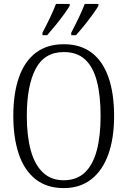

<svg xmlns="http://www.w3.org/2000/svg" viewBox="-20 -951 652 981"><path d="M306 10Q219 10 161.5 -35.5Q104 -81 76 -164Q48 -247 48 -359Q48 -473 76.5 -555Q105 -637 162.5 -681Q220 -725 306 -725Q391 -725 448 -682Q505 -639 534 -556.5Q563 -474 563 -358Q563 -245 533.5 -162.5Q504 -80 446.5 -35Q389 10 306 10ZM305 -30Q372 -30 413.5 -69.5Q455 -109 474.5 -182.5Q494 -256 494 -358Q494 -461 475.5 -534Q457 -607 416 -646Q375 -685 306 -685Q207 -685 162 -599Q117 -513 117 -358Q117 -257 137 -183.5Q157 -110 199 -70Q241 -30 305 -30ZM344 -784Q364 -822 382 -859.5Q400 -897 413 -931H483V-921Q473 -904 453 -876.5Q433 -849 410.5 -821Q388 -793 368 -771H344ZM197 -784Q217 -822 235 -859.5Q253 -897 266 -931H336V-921Q326 -904 306 -876.5Q286 -849 263 -821Q240 -793 221 -771H197Z"/></svg>

Font: Noto Serif Ethiopic Condensed Light
Style: Regular
Weight: 300
Width: 3
Designer: Monotype Design Team
Foundry: Monotype Imaging Inc.
Version: Version 2.102